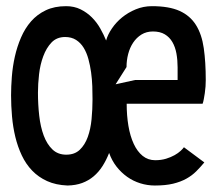

<svg xmlns="http://www.w3.org/2000/svg" viewBox="-20 -578 690 607"><path d="M189 -558.5Q214.5 -558.5 234.8 -548.5Q255 -538.5 270.5 -523Q286 -507.5 297 -488Q308 -468.5 315.5 -450Q320.5 -468.5 333.8 -488Q347 -507.5 366 -523Q385 -538.5 409.2 -548.5Q433.5 -558.5 460.5 -558.5Q514.5 -558.5 547.8 -543.5Q581 -528.5 599.5 -499Q618 -469.5 624.2 -425.8Q630.5 -382 630.5 -325Q630.5 -315.5 629.8 -304.8Q629 -294 627.5 -283.5Q626 -273 624.2 -264Q622.5 -255 620.5 -250H380.5Q380.5 -212.5 386 -180Q391.5 -147.5 402.8 -123.2Q414 -99 431 -85.2Q448 -71.5 470.5 -71.5Q489.5 -71.5 505 -76.2Q520.5 -81 532 -87.5Q543.5 -94 551 -101Q558.5 -108 561.5 -112.5L626 -64.5Q613.5 -49.5 600.2 -36.2Q587 -23 569 -13Q551 -3 527 2.8Q503 8.5 469.5 8.5Q446 8.5 423.5 1.5Q401 -5.5 382 -19Q363 -32.5 348.2 -51.5Q333.5 -70.5 325 -94.5Q316 -71.5 304 -52.8Q292 -34 276 -20.5Q260 -7 239.8 0.5Q219.5 8 193.5 8.5Q156.5 7 129 -5.5Q101.5 -18 81.8 -38.5Q62 -59 49 -86.5Q36 -114 28.5 -145Q21 -176 18 -209.8Q15 -243.5 15 -276.5Q15 -304.5 17.5 -336.2Q20 -368 27 -399.2Q34 -430.5 46.5 -459.5Q59 -488.5 78.2 -510.5Q97.5 -532.5 124.8 -545.5Q152 -558.5 189 -558.5ZM189.5 -89Q216 -89 232.2 -104.5Q248.5 -120 257.5 -145Q266.5 -170 269.5 -201.2Q272.5 -232.5 272.5 -264Q272.5 -283 271.8 -305.2Q271 -327.5 268 -349.2Q265 -371 259.5 -391.2Q254 -411.5 244.5 -427Q235 -442.5 220.5 -451.8Q206 -461 186 -461Q159.5 -461 143 -443.8Q126.5 -426.5 116.8 -400.2Q107 -374 103.5 -343.2Q100 -312.5 100 -285Q100 -247.5 104 -212.2Q108 -177 118.2 -149.5Q128.5 -122 145.8 -105.5Q163 -89 189.5 -89ZM406.5 -325H541.5V-365Q541.5 -388 537.8 -408.8Q534 -429.5 525 -445Q516 -460.5 501 -469.5Q486 -478.5 463.5 -478.5Q443 -478.5 427.2 -468.8Q411.5 -459 401 -443.2Q390.5 -427.5 385.2 -407.2Q380 -387 380 -366L345.5 -311.5Z"/></svg>

Font: B612 Mono
Style: Regular
Weight: 400
Version: Version 1.005